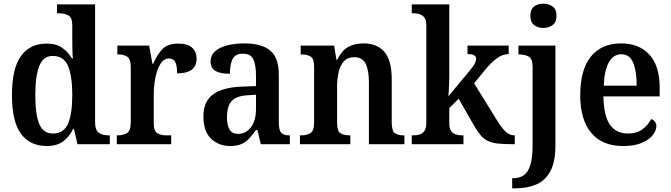

<svg xmlns="http://www.w3.org/2000/svg" viewBox="-20 -784 3649 1044"><path d="M234 10Q143 10 94 -56.5Q45 -123 45 -267Q45 -412 94 -479.5Q143 -547 234 -547Q286 -547 318.5 -524Q351 -501 371 -466H376Q374 -489 373.5 -519Q373 -549 373 -576V-647Q373 -690 350.5 -701Q328 -712 297 -712H290V-760H497V-121Q497 -76 517 -62Q537 -48 569 -48H577V0H401L382 -84H378Q357 -40 323 -15Q289 10 234 10ZM267 -58Q327 -58 350 -111.5Q373 -165 373 -268Q373 -370 350 -425Q327 -480 267 -480Q215 -480 193.5 -425Q172 -370 172 -267Q172 -162 193.5 -110Q215 -58 267 -58Z M615 0V-48H619Q650 -48 670.5 -60.5Q691 -73 691 -120V-420Q691 -464 671.5 -476Q652 -488 622 -488H618V-536H791L809 -437H813Q834 -487 863 -517Q892 -547 950 -547Q1001 -547 1025 -524.5Q1049 -502 1049 -465Q1049 -385 943 -385Q943 -426 933.5 -446Q924 -466 897 -466Q876 -466 860.5 -447.5Q845 -429 835 -399.5Q825 -370 820.5 -336.5Q816 -303 816 -273V-115Q816 -71 835.5 -59.5Q855 -48 884 -48H911V0Z M1231 10Q1170 10 1128 -29.5Q1086 -69 1086 -152Q1086 -232 1138 -270.5Q1190 -309 1295 -313L1372 -316V-374Q1372 -429 1358 -460.5Q1344 -492 1300 -492Q1259 -492 1244.5 -462.5Q1230 -433 1230 -383Q1177 -383 1151 -398.5Q1125 -414 1125 -448Q1125 -483 1149.5 -505Q1174 -527 1216 -537.5Q1258 -548 1309 -548Q1402 -548 1449 -509.5Q1496 -471 1496 -376V-119Q1496 -78 1508.5 -63Q1521 -48 1553 -48H1556V0H1398L1380 -77H1372Q1352 -49 1333.5 -29.5Q1315 -10 1291 0Q1267 10 1231 10ZM1273 -56Q1318 -56 1345 -93Q1372 -130 1372 -191V-269L1325 -266Q1262 -262 1238 -232.5Q1214 -203 1214 -147Q1214 -56 1273 -56Z M1611 0V-48H1617Q1648 -48 1668 -60Q1688 -72 1688 -118V-422Q1688 -465 1669 -476.5Q1650 -488 1620 -488H1615V-536H1797L1809 -460H1814Q1837 -507 1871 -527.5Q1905 -548 1957 -548Q2031 -548 2070.5 -501.5Q2110 -455 2110 -353V-119Q2110 -73 2126.5 -60.5Q2143 -48 2174 -48H2179V0H1986V-336Q1986 -401 1968.5 -437Q1951 -473 1906 -473Q1870 -473 1850 -450.5Q1830 -428 1821.5 -392Q1813 -356 1813 -314V-114Q1813 -71 1831.5 -59.5Q1850 -48 1880 -48H1885V0Z M2219 0V-48H2229Q2245 -48 2261 -52.5Q2277 -57 2287.5 -71.5Q2298 -86 2298 -116V-648Q2298 -676 2287 -689.5Q2276 -703 2260 -707.5Q2244 -712 2229 -712H2219V-760H2423V-376Q2423 -358 2422 -332Q2421 -306 2420 -284.5Q2419 -263 2418 -260L2534 -400Q2556 -426 2562.5 -440.5Q2569 -455 2569 -465Q2569 -490 2522 -490V-536H2746V-490Q2714 -490 2682.5 -467.5Q2651 -445 2615 -401L2558 -331L2681 -132Q2706 -91 2728 -69.5Q2750 -48 2776 -48H2779V0H2766Q2719 0 2687 -3.5Q2655 -7 2633 -17.5Q2611 -28 2593.5 -48.5Q2576 -69 2557 -102L2474 -247L2423 -197V-114Q2423 -85 2433.5 -71Q2444 -57 2460 -52.5Q2476 -48 2491 -48H2500V0Z M2935 -632Q2905 -632 2884.5 -647.5Q2864 -663 2864 -698Q2864 -734 2884.5 -749Q2905 -764 2935 -764Q2963 -764 2984.5 -749Q3006 -734 3006 -698Q3006 -663 2984.5 -647.5Q2963 -632 2935 -632ZM2765 240V185H2771Q2805 185 2828.5 168.5Q2852 152 2864 112.5Q2876 73 2876 4V-421Q2876 -465 2854.5 -476.5Q2833 -488 2803 -488H2799V-536H3000V8Q3000 97 2972 148Q2944 199 2895 219.5Q2846 240 2782 240Z M3368 10Q3254 10 3194.5 -62Q3135 -134 3135 -265Q3135 -405 3193 -476.5Q3251 -548 3358 -548Q3455 -548 3511 -487Q3567 -426 3567 -307V-260H3261Q3263 -154 3296.5 -106Q3330 -58 3395 -58Q3443 -58 3474 -81.5Q3505 -105 3521 -137Q3532 -133 3540.5 -123Q3549 -113 3549 -98Q3549 -75 3530 -50Q3511 -25 3471 -7.5Q3431 10 3368 10ZM3442 -318Q3442 -396 3423 -442.5Q3404 -489 3359 -489Q3315 -489 3290.5 -445Q3266 -401 3263 -318Z"/></svg>

Font: Noto Serif Georgian SemiCondensed SemiBold
Style: Regular
Weight: 600
Width: 4
Designer: Monotype Design Team, Akaki Razmadze
Foundry: Google LLC
Version: Version 2.003; ttfautohint (v1.8.4.7-5d5b)